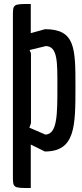

<svg xmlns="http://www.w3.org/2000/svg" viewBox="-20 -756 413 967"><path d="M45 129C45 191 45 191 135 191V-28L206 7C359 7 360 -119 360 -318C360 -512 360 -609 207 -609L135 -589V-736C45 -736 45 -736 45 -674ZM136 -487 129 -504 211 -524C271 -522 269 -443 269 -319C269 -180 269 -81 209 -78L128 -113L136 -136Z"/></svg>

Font: Economica
Style: Bold
Weight: 700
Designer: Vicente Lamonaca
Foundry: Vicente Lamonaca
Version: Version 1.100